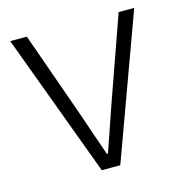

<svg xmlns="http://www.w3.org/2000/svg" viewBox="-85 -613 660 691"><g transform="rotate(-15 244.5 -267.0)"><path d="M211 0 13 -534H75L191 -206Q204 -168 217.5 -128.5Q231 -89 244 -52H248Q261 -89 274.5 -128.5Q288 -168 301 -206L417 -534H475L280 0Z"/></g></svg>

Font: Noto Sans KR Thin Light
Style: Regular
Weight: 300
Version: Version 2.004-H2;hotconv 1.0.118;makeotfexe 2.5.65603